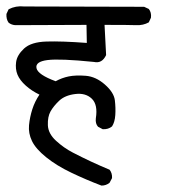

<svg xmlns="http://www.w3.org/2000/svg" viewBox="-29 -576 549 602"><path d="M289.1 5.9Q240.2 -12.7 194.3 -34.7Q148.4 -56.6 115.7 -83Q83 -109.4 71.3 -133.8Q59.6 -158.2 62 -183.6Q64.5 -209 72.3 -233.4Q80.1 -257.8 94.7 -279.3Q70.3 -291 51.8 -307.6Q33.2 -324.2 25.9 -341.8Q18.6 -359.4 21.5 -381.3Q24.4 -403.3 46.4 -423.8Q68.4 -444.3 116.7 -445.8Q165 -447.3 243.2 -441.4L242.2 -498L18.6 -497.1Q6.8 -498 -2 -504.9Q-9.8 -515.6 -8.8 -532.2L-2 -546.9Q20.5 -558.6 46.9 -555.7L422.9 -554.7L437.5 -547.9Q446.3 -537.1 444.3 -520.5L437.5 -505.9Q419.9 -496.1 398.4 -497.1Q377 -498 298.8 -498L303.7 -403.3Q291 -376 265.6 -381.8Q159.2 -392.6 120.1 -387.7Q81.1 -382.8 85.4 -362.3Q89.8 -341.8 145.5 -321.3Q165 -332 186.5 -336.4Q208 -340.8 239.7 -338.4Q271.5 -335.9 299.8 -311Q328.1 -286.1 331.1 -261.7Q334 -237.3 332.5 -215.3Q331.1 -193.4 322.3 -179.7Q310.5 -169.9 293 -170.9L278.3 -178.7Q269.5 -188.5 271.5 -205.1Q278.3 -248 258.8 -266.6Q239.3 -285.2 207 -281.2Q174.8 -277.3 156.7 -260.3Q138.7 -243.2 129.4 -226.6Q120.1 -210 121.1 -183.6Q122.1 -157.2 146.5 -134.8Q170.9 -112.3 199.2 -97.7Q227.5 -83 256.8 -69.3Q286.1 -55.7 314.5 -43.9Q323.2 -33.2 322.3 -17.6L314.5 -2.9Q303.7 5.9 289.1 5.9Z"/></svg>

Font: JasonHandwriting2
Style: Regular
Weight: 400
Version: Version 1.05.10